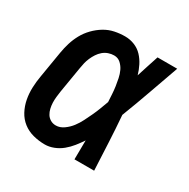

<svg xmlns="http://www.w3.org/2000/svg" viewBox="-128 -644 756 769"><g transform="rotate(30 250.0 -260.0)"><path d="M175 8Q147 8 120.5 1Q94 -6 73.5 -22Q53 -38 40.5 -61.5Q28 -85 23 -111.5Q18 -138 19 -165.5Q20 -193 25 -221L45 -341Q49 -365 56 -388Q63 -411 75 -433Q87 -455 105 -473.5Q123 -492 144.5 -505Q166 -518 190 -523Q214 -528 238 -528Q261 -528 282 -519.5Q303 -511 318 -495Q333 -479 343 -459Q353 -439 359 -418Q367 -444 375.5 -469.5Q384 -495 392 -520H483Q459 -453 435 -385Q411 -317 385 -250Q390 -188 393 -125.5Q396 -63 399 0H308Q308 -22 308.5 -44Q309 -66 309 -88Q297 -70 283.5 -53Q270 -36 253 -22Q236 -8 215.5 0Q195 8 175 8ZM175 -80Q194 -80 211.5 -92.5Q229 -105 241.5 -121.5Q254 -138 263 -156Q272 -174 280.5 -192Q289 -210 296 -228.5Q303 -247 310 -266Q309 -284 308 -301.5Q307 -319 304.5 -336Q302 -353 298.5 -370Q295 -387 288 -402Q281 -417 268.5 -428.5Q256 -440 238 -440Q225 -440 212 -435.5Q199 -431 188.5 -422Q178 -413 170.5 -401.5Q163 -390 157.5 -377.5Q152 -365 149 -352.5Q146 -340 144 -327L124 -207Q122 -194 120.5 -180Q119 -166 119.5 -153Q120 -140 123 -127Q126 -114 132.5 -103.5Q139 -93 150 -86.5Q161 -80 175 -80Z"/></g></svg>

Font: Iosevka SS04 Semibold Oblique
Style: Regular
Weight: 600
Italic angle: -9°
Monospace: yes
Designer: Belleve Invis
Foundry: Belleve Invis
Version: Version 19.0.0; ttfautohint (v1.8.4)